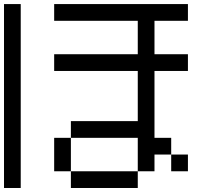

<svg xmlns="http://www.w3.org/2000/svg" viewBox="-20 -937 1040 957"><path d="M0 0V-916.7H83.3V0ZM750 -166.7V-83.3H666.7V-250H333.3V-333.3H666.7V-583.3H250V-666.7H666.7V-833.3H250V-916.7H916.7V-833.3H750V-666.7H916.7V-583.3H750V-250H833.3V-166.7ZM916.7 -166.7V-83.3H833.3V-166.7ZM333.3 -83.3H666.7V0H333.3ZM333.3 -250V-83.3H250V-250Z"/></svg>

Font: GalmuriMono11 Regular
Style: Regular
Weight: 400
Designer: Lee Minseo (quiple)
Version: Version 2.399;hotconv 1.1.1;makeotfexe 2.6.0 DEVELOPMENT